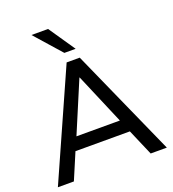

<svg xmlns="http://www.w3.org/2000/svg" viewBox="-164 -1061 1064 1184"><g transform="rotate(-20 368.0 -469.0)"><path d="M11 0 325 -705H411L726 0H620L546 -172H189L116 0ZM367 -590 226 -256H511L369 -590ZM332 -765 179 -938H288L406 -765Z"/></g></svg>

Font: Nunito Sans SemiBold
Style: Regular
Weight: 600
Designer: Vernon Adams
Foundry: Vernon Adams
Version: Version 3.101; ttfautohint (v1.8.4.7-5d5b);gftools[0.9.27]